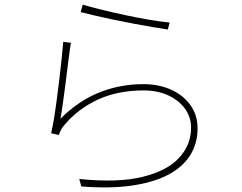

<svg xmlns="http://www.w3.org/2000/svg" viewBox="-20 -783 1040 826"><path d="M336 -763Q365 -754 414 -742Q463 -730 518.5 -718Q574 -706 625.5 -697.5Q677 -689 710 -686L702 -656Q675 -660 636.5 -666.5Q598 -673 553.5 -681.5Q509 -690 465.5 -699Q422 -708 386 -716.5Q350 -725 327 -731ZM285 -599Q280 -569 274.5 -524.5Q269 -480 263 -432Q257 -384 251 -341.5Q245 -299 240 -272Q317 -349 406.5 -385Q496 -421 597 -421Q663 -421 715.5 -397.5Q768 -374 799 -331Q830 -288 830 -231Q830 -166 798 -115Q766 -64 703 -31Q640 2 546.5 15.5Q453 29 330 19L321 -13Q487 4 593 -22Q699 -48 750.5 -104Q802 -160 802 -233Q802 -280 775 -316.5Q748 -353 702 -373.5Q656 -394 598 -394Q486 -394 400 -354Q314 -314 256 -244Q247 -234 241.5 -222.5Q236 -211 233 -202L200 -210Q206 -235 212.5 -274.5Q219 -314 225 -360Q231 -406 236.5 -452Q242 -498 246 -538Q250 -578 252 -603Z"/></svg>

Font: Noto Sans HK Thin
Style: Regular
Weight: 100
Designer: Ryoko NISHIZUKA 西塚涼子 (kana, bopomofo & ideographs); Paul D. Hunt (Latin, Greek & Cyrillic); Sandoll Communications 산돌커뮤니
Foundry: Adobe
Version: Version 2.004-H2;hotconv 1.0.118;makeotfexe 2.5.65603